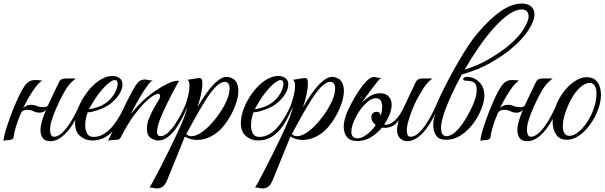

<svg xmlns="http://www.w3.org/2000/svg" viewBox="-25 -784 3391 1077"><path d="M51 -15Q50 -5 39.5 -1.5Q29 2 19 2Q3 2 -5 7Q-5 -13 6 -49.5Q17 -86 32.5 -128.5Q48 -171 64.5 -208.5Q81 -246 92 -267Q116 -311 132.5 -323Q149 -335 171 -335Q191 -335 199.5 -333.5Q208 -332 212 -332Q190 -320 160.5 -276Q131 -232 105 -178Q113 -186 123.5 -191Q134 -196 148 -196Q167 -196 181 -189.5Q195 -183 220 -183Q239 -183 245 -195Q261 -231 278 -265.5Q295 -300 306 -323Q312 -336 322.5 -340Q333 -344 346 -344H400Q383 -330 371.5 -318.5Q360 -307 349.5 -291Q339 -275 323 -245Q310 -220 292 -180Q274 -140 265 -109Q261 -98 258.5 -83Q256 -68 256 -55Q256 -39 261 -28Q266 -17 278 -17Q297 -17 317 -33.5Q337 -50 356 -76.5Q375 -103 391.5 -134Q408 -165 420 -193Q428 -193 430 -191Q432 -189 432 -184Q420 -154 402.5 -120.5Q385 -87 362.5 -58Q340 -29 313.5 -10.5Q287 8 257 8Q227 8 214.5 -10Q202 -28 202 -55Q202 -69 205.5 -85Q209 -101 214 -117Q218 -129 223 -142.5Q228 -156 234 -169Q228 -161 219 -156.5Q210 -152 196 -152Q182 -152 173 -156Q164 -160 154 -164Q144 -168 128 -168Q118 -168 107.5 -164Q97 -160 91 -146Q76 -111 65.5 -77Q55 -43 51 -15Z M492 4Q455 4 425.5 -20Q396 -44 396 -93Q396 -134 414.5 -180Q433 -226 463.5 -266.5Q494 -307 531.5 -332.5Q569 -358 607 -358Q626 -358 644 -347Q662 -336 662 -309Q662 -284 643 -254Q624 -224 589 -198Q574 -187 551 -177Q528 -167 505 -160.5Q482 -154 467 -154Q462 -142 457.5 -122Q453 -102 453 -81Q453 -56 463 -36Q473 -16 500 -16Q533 -16 561.5 -35Q590 -54 612.5 -83Q635 -112 651 -142Q667 -172 676 -193Q688 -193 688 -184Q675 -156 658.5 -123Q642 -90 619.5 -61.5Q597 -33 565.5 -14.5Q534 4 492 4ZM474 -172Q488 -172 521 -182.5Q554 -193 581 -216Q607 -239 621 -266.5Q635 -294 635 -313Q635 -335 619 -335Q607 -335 586 -319Q565 -303 534 -265Q515 -241 498 -213Q481 -185 474 -172Z M580 8Q616 -65 649 -136.5Q682 -208 717 -273Q737 -309 751 -323.5Q765 -338 788 -338Q796 -338 805 -335.5Q814 -333 823 -333Q829 -333 832 -334Q818 -326 795.5 -294.5Q773 -263 750 -222Q727 -181 709 -145Q728 -168 749 -191Q770 -214 795 -235Q819 -256 852.5 -278.5Q886 -301 918 -316Q950 -331 969 -331Q976 -331 979 -330Q979 -330 968 -310.5Q957 -291 940.5 -259.5Q924 -228 907 -192.5Q890 -157 876.5 -124.5Q863 -92 859 -70Q856 -57 856 -46Q856 -30 862 -25Q868 -20 875 -20Q894 -20 914 -37Q934 -54 952.5 -80.5Q971 -107 987 -137Q1003 -167 1014 -193Q1026 -193 1026 -184Q1015 -157 998.5 -124.5Q982 -92 961.5 -63Q941 -34 916 -15Q891 4 862 4Q842 4 820.5 -10Q799 -24 799 -62Q799 -73 801 -85.5Q803 -98 808 -113Q816 -133 827 -156Q838 -179 863 -219Q870 -230 871.5 -236Q873 -242 873 -246Q873 -258 862 -258Q853 -258 835.5 -248Q818 -238 792 -213Q767 -189 732.5 -145Q698 -101 653 -15Q646 -2 637.5 -1Q629 0 614 1Q604 2 595 2.5Q586 3 580 8Z M857 273Q845 273 836.5 270.5Q828 268 814 268Q818 262 833.5 233.5Q849 205 871 162.5Q893 120 917.5 70.5Q942 21 965 -27.5Q988 -76 1004.5 -117.5Q1021 -159 1026 -184Q1021 -184 1017 -186Q1013 -188 1014 -193Q1014 -193 1020 -211Q1026 -229 1032 -254.5Q1038 -280 1038 -301Q1038 -315 1035 -325Q1032 -335 1024 -336L1074 -344Q1080 -345 1085 -345.5Q1090 -346 1094 -346Q1103 -346 1106.5 -339.5Q1110 -333 1110 -313Q1110 -288 1101.5 -249.5Q1093 -211 1082 -182Q1093 -200 1110.5 -228Q1128 -256 1151 -285Q1174 -314 1199 -333.5Q1224 -353 1248 -353Q1253 -353 1261 -351Q1289 -344 1300.5 -323.5Q1312 -303 1312 -275Q1312 -245 1300.5 -209Q1289 -173 1270 -138.5Q1251 -104 1228 -76Q1200 -41 1161 -20Q1122 1 1081 1Q1044 1 1012 -18L915 221Q901 255 887 264Q873 273 857 273ZM1049 -20Q1077 -20 1112 -46Q1147 -72 1179.5 -112.5Q1212 -153 1234 -194Q1249 -222 1256 -245.5Q1263 -269 1263 -286Q1263 -325 1235 -325Q1222 -325 1201.5 -311Q1181 -297 1154 -260Q1125 -220 1090.5 -159.5Q1056 -99 1020 -32Q1032 -20 1049 -20Z M1422 4Q1385 4 1355.5 -20Q1326 -44 1326 -93Q1326 -134 1344.5 -180Q1363 -226 1393.5 -266.5Q1424 -307 1461.5 -332.5Q1499 -358 1537 -358Q1556 -358 1574 -347Q1592 -336 1592 -309Q1592 -284 1573 -254Q1554 -224 1519 -198Q1504 -187 1481 -177Q1458 -167 1435 -160.5Q1412 -154 1397 -154Q1392 -142 1387.5 -122Q1383 -102 1383 -81Q1383 -56 1393 -36Q1403 -16 1430 -16Q1463 -16 1491.5 -35Q1520 -54 1542.5 -83Q1565 -112 1581 -142Q1597 -172 1606 -193Q1618 -193 1618 -184Q1605 -156 1588.5 -123Q1572 -90 1549.5 -61.5Q1527 -33 1495.5 -14.5Q1464 4 1422 4ZM1404 -172Q1418 -172 1451 -182.5Q1484 -193 1511 -216Q1537 -239 1551 -266.5Q1565 -294 1565 -313Q1565 -335 1549 -335Q1537 -335 1516 -319Q1495 -303 1464 -265Q1445 -241 1428 -213Q1411 -185 1404 -172Z M1449 273Q1437 273 1428.5 270.5Q1420 268 1406 268Q1410 262 1425.5 233.5Q1441 205 1463 162.5Q1485 120 1509.5 70.5Q1534 21 1557 -27.5Q1580 -76 1596.5 -117.5Q1613 -159 1618 -184Q1613 -184 1609 -186Q1605 -188 1606 -193Q1606 -193 1612 -211Q1618 -229 1624 -254.5Q1630 -280 1630 -301Q1630 -315 1627 -325Q1624 -335 1616 -336L1666 -344Q1672 -345 1677 -345.5Q1682 -346 1686 -346Q1695 -346 1698.5 -339.5Q1702 -333 1702 -313Q1702 -288 1693.5 -249.5Q1685 -211 1674 -182Q1685 -200 1702.5 -228Q1720 -256 1743 -285Q1766 -314 1791 -333.5Q1816 -353 1840 -353Q1845 -353 1853 -351Q1881 -344 1892.5 -323.5Q1904 -303 1904 -275Q1904 -245 1892.5 -209Q1881 -173 1862 -138.5Q1843 -104 1820 -76Q1792 -41 1753 -20Q1714 1 1673 1Q1636 1 1604 -18L1507 221Q1493 255 1479 264Q1465 273 1449 273ZM1641 -20Q1669 -20 1704 -46Q1739 -72 1771.5 -112.5Q1804 -153 1826 -194Q1841 -222 1848 -245.5Q1855 -269 1855 -286Q1855 -325 1827 -325Q1814 -325 1793.5 -311Q1773 -297 1746 -260Q1717 -220 1682.5 -159.5Q1648 -99 1612 -32Q1624 -20 1641 -20Z M2153 -125Q2143 -104 2130 -85Q2134 -84 2139 -84Q2163 -84 2190.5 -108.5Q2218 -133 2245 -192Q2261 -227 2277.5 -261.5Q2294 -296 2307 -323Q2313 -335 2323 -339.5Q2333 -344 2347 -344H2401Q2384 -331 2372.5 -318.5Q2361 -306 2347.5 -284.5Q2334 -263 2311 -221Q2302 -204 2289.5 -173.5Q2277 -143 2267 -110Q2257 -77 2257 -52Q2257 -37 2261.5 -27Q2266 -17 2279 -17Q2298 -17 2318 -33.5Q2338 -50 2357 -76.5Q2376 -103 2392.5 -134Q2409 -165 2421 -193Q2433 -193 2433 -184Q2421 -154 2403.5 -120.5Q2386 -87 2363.5 -58Q2341 -29 2314.5 -10.5Q2288 8 2258 8Q2238 8 2220 -7.5Q2202 -23 2202 -56Q2202 -76 2212 -109Q2194 -85 2175 -76Q2156 -67 2134 -67Q2125 -67 2118 -68Q2091 -36 2056 -14.5Q2021 7 1979 7Q1938 7 1920.5 -16Q1903 -39 1903 -73Q1903 -93 1908 -112Q1913 -131 1920 -150Q1930 -174 1948 -208Q1966 -242 1988 -275Q2010 -308 2032 -330Q2054 -352 2071 -352Q2079 -352 2088 -349.5Q2097 -347 2107 -347Q2111 -347 2114 -348Q2108 -345 2095 -329.5Q2082 -314 2065.5 -292Q2049 -270 2032 -247Q2015 -224 2002 -206Q2019 -224 2047 -242.5Q2075 -261 2106 -261Q2140 -261 2156 -242Q2172 -223 2172 -197Q2172 -179 2166.5 -159.5Q2161 -140 2153 -125ZM2058 -127Q2058 -141 2067 -149Q2076 -157 2087 -157Q2098 -157 2103.5 -151Q2109 -145 2109 -137Q2109 -134 2109 -132Q2115 -149 2117 -163Q2119 -177 2119 -186Q2119 -206 2111 -219.5Q2103 -233 2083 -233Q2058 -233 2028 -205Q1998 -177 1974 -133Q1959 -105 1952.5 -84Q1946 -63 1946 -44Q1946 -28 1954 -18Q1962 -8 1983 -8Q2002 -8 2030.5 -28Q2059 -48 2083 -83Q2058 -101 2058 -127Z M2692 -247Q2692 -217 2676 -175Q2660 -133 2631 -93Q2602 -53 2562.5 -26.5Q2523 0 2477 0Q2437 0 2421 -24Q2405 -48 2405 -84Q2405 -104 2410 -125Q2415 -146 2431 -180Q2422 -180 2421.5 -184.5Q2421 -189 2421 -193Q2431 -217 2450 -256.5Q2469 -296 2494 -343.5Q2519 -391 2547 -439Q2575 -487 2603 -529.5Q2631 -572 2656 -600Q2721 -677 2783 -720.5Q2845 -764 2902 -764Q2936 -764 2954.5 -747.5Q2973 -731 2973 -704Q2973 -667 2939 -614.5Q2905 -562 2837 -506Q2796 -472 2728 -432.5Q2660 -393 2568 -367H2566Q2532 -305 2505.5 -247Q2479 -189 2464 -142.5Q2449 -96 2449 -68Q2449 -53 2452 -41Q2454 -33 2461.5 -26.5Q2469 -20 2480 -20Q2494 -20 2512.5 -31Q2531 -42 2554 -70Q2568 -87 2583 -111Q2598 -135 2611 -160.5Q2624 -186 2632 -206Q2649 -246 2649 -279Q2649 -311 2634.5 -321Q2620 -331 2591 -331Q2573 -331 2573 -341Q2573 -345 2578.5 -349Q2584 -353 2594 -353Q2632 -353 2662 -325Q2692 -297 2692 -247ZM2902 -731Q2868 -731 2827.5 -702.5Q2787 -674 2744 -626Q2701 -578 2659.5 -517.5Q2618 -457 2581 -393Q2658 -417 2721 -454.5Q2784 -492 2823 -524Q2882 -573 2911 -618.5Q2940 -664 2940 -693Q2940 -710 2930.5 -720.5Q2921 -731 2902 -731Z M2726 -15Q2725 -5 2714.5 -1.5Q2704 2 2694 2Q2678 2 2670 7Q2670 -13 2681 -49.5Q2692 -86 2707.5 -128.5Q2723 -171 2739.5 -208.5Q2756 -246 2767 -267Q2791 -311 2807.5 -323Q2824 -335 2846 -335Q2866 -335 2874.5 -333.5Q2883 -332 2887 -332Q2865 -320 2835.5 -276Q2806 -232 2780 -178Q2788 -186 2798.5 -191Q2809 -196 2823 -196Q2842 -196 2856 -189.5Q2870 -183 2895 -183Q2914 -183 2920 -195Q2936 -231 2953 -265.5Q2970 -300 2981 -323Q2987 -336 2997.5 -340Q3008 -344 3021 -344H3075Q3058 -330 3046.5 -318.5Q3035 -307 3024.5 -291Q3014 -275 2998 -245Q2985 -220 2967 -180Q2949 -140 2940 -109Q2936 -98 2933.5 -83Q2931 -68 2931 -55Q2931 -39 2936 -28Q2941 -17 2953 -17Q2972 -17 2992 -33.5Q3012 -50 3031 -76.5Q3050 -103 3066.5 -134Q3083 -165 3095 -193Q3103 -193 3105 -191Q3107 -189 3107 -184Q3095 -154 3077.5 -120.5Q3060 -87 3037.5 -58Q3015 -29 2988.5 -10.5Q2962 8 2932 8Q2902 8 2889.5 -10Q2877 -28 2877 -55Q2877 -69 2880.5 -85Q2884 -101 2889 -117Q2893 -129 2898 -142.5Q2903 -156 2909 -169Q2903 -161 2894 -156.5Q2885 -152 2871 -152Q2857 -152 2848 -156Q2839 -160 2829 -164Q2819 -168 2803 -168Q2793 -168 2782.5 -164Q2772 -160 2766 -146Q2751 -111 2740.5 -77Q2730 -43 2726 -15Z M3266 -351Q3307 -351 3326.5 -323Q3346 -295 3346 -252Q3346 -213 3330 -169.5Q3314 -126 3286.5 -87.5Q3259 -49 3225 -24.5Q3191 0 3155 0Q3114 0 3094.5 -29.5Q3075 -59 3075 -101Q3075 -140 3090 -182Q3106 -228 3134.5 -266Q3163 -304 3197.5 -327.5Q3232 -351 3266 -351ZM3169 -22Q3193 -22 3219.5 -43.5Q3246 -65 3269 -100Q3292 -135 3306.5 -177Q3321 -219 3321 -260Q3321 -286 3311.5 -302.5Q3302 -319 3282 -319Q3261 -319 3238 -301Q3215 -283 3194.5 -253Q3174 -223 3159 -186Q3146 -155 3139 -127.5Q3132 -100 3132 -77Q3132 -52 3141 -37Q3150 -22 3169 -22Z"/></svg>

Font: Great Vibes
Style: Regular
Weight: 400
Designer: Robert E. Leuschke, Viktoriya Grabowska, Viviana Monsalve, Eben Sorkin
Foundry: Robert E. Leuschke
Version: Version 1.103; ttfautohint (v1.8.4.7-5d5b)